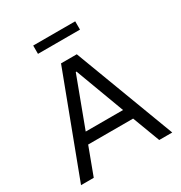

<svg xmlns="http://www.w3.org/2000/svg" viewBox="-197 -1004 1079 1144"><g transform="rotate(-30 342.0 -431.5)"><path d="M28 0 287.6 -688H396L655.5 0H566L495.1 -188.3H185.8L115.5 0ZM211.8 -262.5H468.6L342.9 -599.5H337.9ZM197 -805.7V-862.8H486V-805.7Z"/></g></svg>

Font: Saira Thin
Style: Regular
Weight: 100
Designer: Hector Gatti with collaboration of the Omnibus-Type team
Foundry: Omnibus-Type
Version: Version 1.101